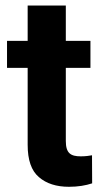

<svg xmlns="http://www.w3.org/2000/svg" viewBox="-20 -679 378 708"><path d="M222.7 -528.3V-658.7H82V-528.3H5.9V-428.7H82V-145C82 -88.9 95.7 -49.3 123.5 -25.9C150.9 -2 188 9.8 234.4 9.8C268.1 9.8 295.9 4.9 319.8 -2.9L319.3 -106.4C309.1 -104.5 295.4 -102.5 277.8 -102.5C240.7 -102.5 222.7 -113.8 222.7 -159.2V-428.7H313.5V-528.3Z"/></svg>

Font: Vazirmatn
Style: Bold
Weight: 700
Designer: Saber Rastikerdar
Foundry: Saber Rastikerdar
Version: Version 33.003